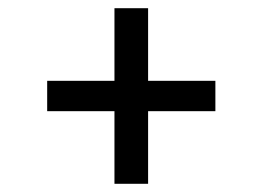

<svg xmlns="http://www.w3.org/2000/svg" viewBox="-20 -574 640 468"><path d="M341 -126H259V-303H95V-377H259V-554H341V-377H505V-303H341Z"/></svg>

Font: Iosevka Curly Slab Extended
Style: Regular
Weight: 400
Width: 7
Monospace: yes
Designer: Belleve Invis
Foundry: Belleve Invis
Version: Version 11.1.0; ttfautohint (v1.8.3)